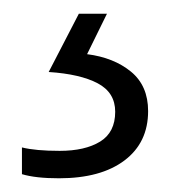

<svg xmlns="http://www.w3.org/2000/svg" viewBox="-20 -20 249 280"><path d="M196 142Q196 188 161.5 214Q127 240 66 240Q32 240 12 234V195Q32 200 67 200Q104 200 126 186.5Q148 173 148 143Q148 115 122.5 101.5Q97 88 51 85L95 0H136L107 59Q146 64 171 84.5Q196 105 196 142Z"/></svg>

Font: Noto Sans Light
Style: Regular
Weight: 300
Designer: Monotype Design Team
Foundry: Monotype Imaging Inc.
Version: Version 2.007